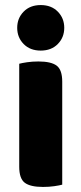

<svg xmlns="http://www.w3.org/2000/svg" viewBox="-20 -731 322 759"><path d="M56 -479Q67 -482 87.5 -485Q108 -488 132 -488Q182 -488 204 -471.5Q226 -455 226 -408V-1Q215 2 194.5 5Q174 8 150 8Q100 8 78 -8.5Q56 -25 56 -72ZM48 -621Q48 -659 73.5 -685Q99 -711 141 -711Q183 -711 208.5 -685Q234 -659 234 -621Q234 -583 208.5 -557Q183 -531 141 -531Q99 -531 73.5 -557Q48 -583 48 -621Z"/></svg>

Font: Baloo Tammudu 2 ExtraBold
Style: Regular
Weight: 800
Designer: Maithili Shingre, Omkar Shende and Ek Type
Foundry: Ek Type
Version: Version 1.640;hotconv 1.0.111;makeotfexe 2.5.65597; ttfautoh